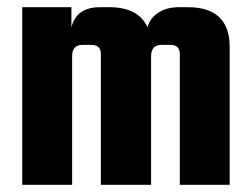

<svg xmlns="http://www.w3.org/2000/svg" viewBox="-20 -515 697 535"><path d="M479 -495H503Q620 -495 620 -384V0H481V-365Q481 -390 454 -390H430Q401 -390 401 -358V0H261V-365Q261 -390 234 -390H210Q181 -390 181 -358V0H42V-495H179V-439Q193 -495 259 -495H284Q366 -495 391 -439Q398 -465 421.5 -480Q445 -495 479 -495Z"/></svg>

Font: Teko Semibold
Style: Regular
Weight: 600
Designer: Manushi Parikh, Jonny Pinhorn
Foundry: Indian Type Foundry
Version: Version 1.105;PS 1.0;hotconv 1.0.78;makeotf.lib2.5.61930; tt